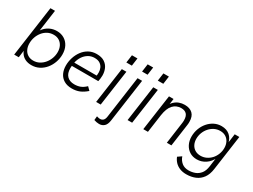

<svg xmlns="http://www.w3.org/2000/svg" viewBox="-59 -1391 3028 2295"><g transform="rotate(30 1454.5 -243.0)"><path d="M282 7Q233 7 196 -11Q159 -29 136.5 -62.5Q114 -96 107 -142L127 -155L106 0H43L141 -697H204L154 -339L139 -357Q156 -400 186.5 -432Q217 -464 258 -482Q299 -500 347 -500Q404 -500 448 -474Q492 -448 517 -400.5Q542 -353 542 -289Q542 -234 523.5 -181Q505 -128 470.5 -85.5Q436 -43 388 -18Q340 7 282 7ZM274 -51Q319 -51 356.5 -71Q394 -91 421.5 -124.5Q449 -158 464 -199.5Q479 -241 479 -285Q479 -332 461 -367.5Q443 -403 411 -422.5Q379 -442 336 -442Q290 -442 253 -422.5Q216 -403 189 -369.5Q162 -336 147.5 -294.5Q133 -253 133 -208Q133 -162 150 -126.5Q167 -91 199 -71Q231 -51 274 -51Z M840 7Q775 7 731 -19.5Q687 -46 665 -92Q643 -138 643 -197Q643 -252 660 -306Q677 -360 709.5 -404Q742 -448 789 -474Q836 -500 896 -500Q963 -500 1004 -473Q1045 -446 1063.5 -403Q1082 -360 1082 -310Q1082 -291 1079 -267.5Q1076 -244 1072 -228H707Q706 -218 705.5 -210Q705 -202 705 -193Q705 -125 741 -88Q777 -51 841 -51Q888 -51 924.5 -65.5Q961 -80 997 -115L1039 -73Q991 -31 945 -12Q899 7 840 7ZM1020 -263Q1023 -279 1024 -292Q1025 -305 1025 -321Q1025 -352 1012.5 -380.5Q1000 -409 972 -428Q944 -447 897 -447Q850 -447 812 -424Q774 -401 748.5 -362.5Q723 -324 713 -276H1040Z M1174 0 1244 -493H1307L1237 0ZM1251 -589 1266 -697H1342L1327 -589Z M1335 211Q1318 211 1300 207.5Q1282 204 1264 198L1269 144Q1284 149 1296 151Q1308 153 1315 153Q1341 153 1358 136.5Q1375 120 1380 83L1461 -493H1524L1440 102Q1432 160 1404 185.5Q1376 211 1335 211ZM1468 -589 1483 -697H1559L1544 -589Z M1608 0 1678 -493H1741L1671 0ZM1685 -589 1700 -697H1776L1761 -589Z M1825 0 1895 -493H1958L1942 -378L1926 -380Q1945 -421 1973 -447.5Q2001 -474 2036 -487Q2071 -500 2111 -500Q2181 -500 2220 -463Q2259 -426 2259 -351Q2259 -341 2258.5 -329.5Q2258 -318 2256 -306L2213 0H2150L2190 -287Q2192 -299 2193 -310.5Q2194 -322 2194 -334Q2194 -391 2168.5 -418Q2143 -445 2094 -445Q2027 -445 1983 -398Q1939 -351 1924 -249L1889 0Z M2537 211Q2487 211 2447.5 195Q2408 179 2381 150.5Q2354 122 2339 84L2391 48Q2407 96 2444 126.5Q2481 157 2538 157Q2583 157 2624.5 142Q2666 127 2696 90Q2726 53 2735 -14L2754 -155L2762 -147Q2731 -79 2676.5 -42.5Q2622 -6 2557 -6Q2500 -6 2457.5 -33Q2415 -60 2391.5 -107Q2368 -154 2368 -213Q2368 -270 2387 -321.5Q2406 -373 2440 -413Q2474 -453 2520 -476.5Q2566 -500 2619 -500Q2690 -500 2734.5 -461Q2779 -422 2790 -358L2783 -352L2802 -493H2866L2798 -10Q2787 67 2752 115.5Q2717 164 2662 187.5Q2607 211 2537 211ZM2575 -66Q2617 -66 2654 -84Q2691 -102 2718.5 -132.5Q2746 -163 2761.5 -203.5Q2777 -244 2777 -288Q2777 -333 2759.5 -368Q2742 -403 2710 -422.5Q2678 -442 2635 -442Q2591 -442 2554 -423.5Q2517 -405 2489 -373Q2461 -341 2446 -301Q2431 -261 2431 -218Q2431 -174 2448.5 -139.5Q2466 -105 2498.5 -85.5Q2531 -66 2575 -66Z"/></g></svg>

Font: Hanken Grotesk Light
Style: Italic
Weight: 300
Italic angle: -8°
Designer: Alfredo Marco Pradil
Foundry: Hanken Design Co.
Version: Version 3.013